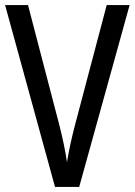

<svg xmlns="http://www.w3.org/2000/svg" viewBox="-20 -734 529 754"><path d="M489 -714H399L274 -241C261 -191 250 -141 243 -97C237 -141 226 -191 214 -239L90 -714H0L196 0H291Z"/></svg>

Font: Noto Sans Gujarati UI Condensed
Style: Regular
Weight: 400
Width: 3
Designer: Jelle Bosma - Monotype Design Team, Universal Thirst
Foundry: Monotype Imaging Inc.
Version: Version 2.106